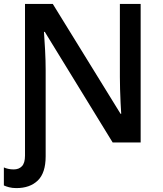

<svg xmlns="http://www.w3.org/2000/svg" viewBox="-35 -734 838 989"><path d="M49.3 234.9Q27.8 234.9 11.5 230.5Q-4.9 226.1 -15.1 221.2V128.4Q-5.9 132.8 7.3 135.7Q20.5 138.7 35.6 138.7Q62.5 138.7 78.1 122.1Q93.8 105.5 93.8 67.4V-713.9H236.8L585.9 -147.9H589.4Q587.9 -169.9 586.2 -204.1Q584.5 -238.3 583.5 -274.2Q582.5 -310.1 582.5 -338.4V-713.9H689.5V0H545.4L195.8 -569.8H191.4Q194.3 -530.8 197.3 -475.3Q200.2 -419.9 200.2 -373V70.8Q200.2 156.7 159.7 195.8Q119.1 234.9 49.3 234.9Z"/></svg>

Font: Open Sans SemiBold
Style: Regular
Weight: 600
Designer: Monotype Design Team
Foundry: Monotype Imaging Inc.
Version: Version 3.003; ttfautohint (v1.8.4)